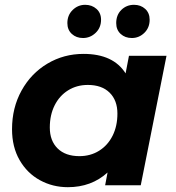

<svg xmlns="http://www.w3.org/2000/svg" viewBox="-20 -770 730 798"><path d="M672 -538 565 0H417L427 -53Q360 8 262 8Q199 8 146 -21Q93 -50 61.5 -104.5Q30 -159 30 -233Q30 -322 69.5 -393.5Q109 -465 177 -505.5Q245 -546 327 -546Q451 -546 502 -465L516 -538ZM468 -298Q468 -353 435.5 -385Q403 -417 345 -417Q299 -417 263 -394.5Q227 -372 207 -332Q187 -292 187 -240Q187 -185 219.5 -153Q252 -121 310 -121Q356 -121 392 -143.5Q428 -166 448 -206Q468 -246 468 -298ZM260 -674Q260 -707 282 -728.5Q304 -750 334 -750Q362 -750 381 -733Q400 -716 400 -688Q400 -655 377.5 -633.5Q355 -612 325 -612Q297 -612 278.5 -629Q260 -646 260 -674ZM463 -674Q463 -708 484.5 -729Q506 -750 537 -750Q565 -750 583.5 -733Q602 -716 602 -688Q602 -655 580 -633.5Q558 -612 528 -612Q500 -612 481.5 -629Q463 -646 463 -674Z"/></svg>

Font: Idrija
Style: Bold Italic
Weight: 700
Italic angle: -11.3°
Designer: Julieta Ulanovsky
Foundry: Julieta Ulanovsky
Version: Version 7.200